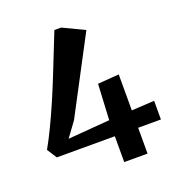

<svg xmlns="http://www.w3.org/2000/svg" viewBox="-134 -860 904 971"><g transform="rotate(-20 317.5 -374.0)"><path d="M369.5 0V-139H57L23.5 -191.5Q49 -236.5 75.2 -291.2Q101.5 -346 127.5 -406Q153.5 -466 177.8 -526.8Q202 -587.5 224.5 -644.2Q247 -701 266 -748.5H302L418 -693L203 -285.5L145.5 -207L370.5 -225L380.5 -417.5L495 -426V-232.5L617.5 -239.5V-139H495V0Z"/></g></svg>

Font: Merriweather 20pt
Style: Bold
Weight: 700
Version: Version 2.100